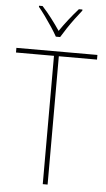

<svg xmlns="http://www.w3.org/2000/svg" viewBox="-62 -1081 567 1027"><g transform="rotate(5 221.5 -567.5)"><path d="M234 -93H208V-782H4V-807H439V-782H234ZM209 -885Q197 -907 178.5 -935Q160 -963 140.5 -990Q121 -1017 105 -1036V-1042H124Q149 -1015 175 -981Q201 -947 221 -917Q264 -980 319 -1042H338V-1036Q321 -1015 301 -988Q281 -961 263 -934Q245 -907 232 -885Z"/></g></svg>

Font: Noto Sans Telugu UI SemiCondensed Thin
Style: Regular
Weight: 100
Width: 4
Designer: Jelle Bosma - Monotype Design Team
Foundry: Monotype Imaging Inc.
Version: Version 2.005; ttfautohint (v1.8.4.7-5d5b)